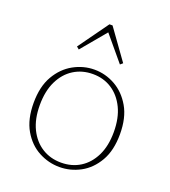

<svg xmlns="http://www.w3.org/2000/svg" viewBox="-135 -825 831 938"><g transform="rotate(20 280.5 -356.5)"><path d="M281 13Q224 13 172.5 -14.5Q121 -42 88.5 -98Q56 -154 56 -239Q56 -324 88.5 -380Q121 -436 172.5 -464.5Q224 -493 281 -493Q338 -493 389 -464.5Q440 -436 472.5 -380Q505 -324 505 -239Q505 -154 472.5 -98Q440 -42 389 -14.5Q338 13 281 13ZM281 -10Q337 -10 380 -37Q423 -64 448 -115Q473 -166 473 -238Q473 -311 448 -362.5Q423 -414 380 -442Q337 -470 281 -470Q225 -470 181.5 -442.5Q138 -415 113 -363.5Q88 -312 88 -239Q88 -167 113 -116Q138 -65 181.5 -37.5Q225 -10 281 -10ZM388 -559 281 -687 174 -559 161 -570 273 -726H289L401 -570Z"/></g></svg>

Font: Source Serif 4 SmText ExtraLight
Style: Regular
Weight: 200
Designer: Frank Grießhammer
Foundry: Adobe
Version: Version 4.005;hotconv 1.1.0;makeotfexe 2.6.0